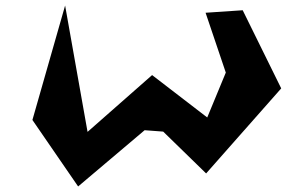

<svg xmlns="http://www.w3.org/2000/svg" viewBox="-20 -708 1035 693"><path d="M97 -275 262 -35 502 -238 569 -233 724 -82 995 -389 856 -671 722 -662 795 -446 728 -284 529 -437 296 -232 215 -688Z"/></svg>

Font: Crazy Punk
Style: Obl
Weight: 400
Version: Version 1